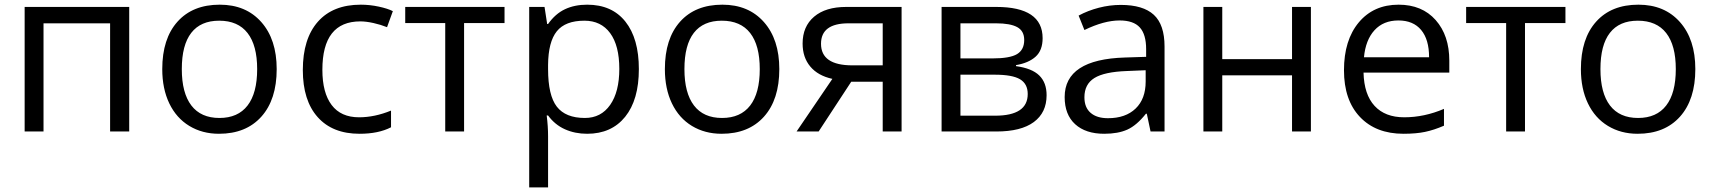

<svg xmlns="http://www.w3.org/2000/svg" viewBox="-20 -565 7361 825"><path d="M167 0H85.9V-535.2H535.2V0H453.1V-464.8H167Z M1168.9 -268.1Q1168.9 -137.2 1103 -63.7Q1037.1 9.8 920.9 9.8Q849.1 9.8 793.5 -23.9Q737.8 -57.6 707.5 -120.6Q677.2 -183.6 677.2 -268.1Q677.2 -398.9 742.7 -471.9Q808.1 -544.9 924.3 -544.9Q1036.6 -544.9 1102.8 -470.2Q1168.9 -395.5 1168.9 -268.1ZM761.2 -268.1Q761.2 -165.5 802.2 -111.8Q843.3 -58.1 922.9 -58.1Q1002.4 -58.1 1043.7 -111.6Q1085 -165 1085 -268.1Q1085 -370.1 1043.7 -423.1Q1002.4 -476.1 921.9 -476.1Q842.3 -476.1 801.8 -423.8Q761.2 -371.6 761.2 -268.1Z M1524.9 9.8Q1408.7 9.8 1345 -61.8Q1281.2 -133.3 1281.2 -264.2Q1281.2 -398.4 1345.9 -471.7Q1410.6 -544.9 1530.3 -544.9Q1568.8 -544.9 1607.4 -536.6Q1646 -528.3 1668 -517.1L1643.1 -448.2Q1616.2 -459 1584.5 -466.1Q1552.7 -473.1 1528.3 -473.1Q1365.2 -473.1 1365.2 -265.1Q1365.2 -166.5 1405 -113.8Q1444.8 -61 1522.9 -61Q1589.8 -61 1660.2 -89.8V-18.1Q1606.4 9.8 1524.9 9.8Z M2147.9 -465.8H1974.1V0H1893.1V-465.8H1721.2V-535.2H2147.9Z M2502.9 9.8Q2450.7 9.8 2407.5 -9.5Q2364.3 -28.8 2335 -68.8H2329.1Q2335 -22 2335 20V240.2H2253.9V-535.2H2319.8L2331.1 -461.9H2335Q2366.2 -505.9 2407.7 -525.4Q2449.2 -544.9 2502.9 -544.9Q2609.4 -544.9 2667.2 -472.2Q2725.1 -399.4 2725.1 -268.1Q2725.1 -136.2 2666.3 -63.2Q2607.4 9.8 2502.9 9.8ZM2491.2 -476.1Q2409.2 -476.1 2372.6 -430.7Q2335.9 -385.3 2335 -286.1V-268.1Q2335 -155.3 2372.6 -106.7Q2410.2 -58.1 2493.2 -58.1Q2562.5 -58.1 2601.8 -114.3Q2641.1 -170.4 2641.1 -269Q2641.1 -369.1 2601.8 -422.6Q2562.5 -476.1 2491.2 -476.1Z M3328.6 -268.1Q3328.6 -137.2 3262.7 -63.7Q3196.8 9.8 3080.6 9.8Q3008.8 9.8 2953.1 -23.9Q2897.5 -57.6 2867.2 -120.6Q2836.9 -183.6 2836.9 -268.1Q2836.9 -398.9 2902.3 -471.9Q2967.8 -544.9 3084 -544.9Q3196.3 -544.9 3262.5 -470.2Q3328.6 -395.5 3328.6 -268.1ZM2920.9 -268.1Q2920.9 -165.5 2961.9 -111.8Q3002.9 -58.1 3082.5 -58.1Q3162.1 -58.1 3203.4 -111.6Q3244.6 -165 3244.6 -268.1Q3244.6 -370.1 3203.4 -423.1Q3162.1 -476.1 3081.5 -476.1Q3002 -476.1 2961.4 -423.8Q2920.9 -371.6 2920.9 -268.1Z M3497.6 0H3402.8L3556.6 -226.1Q3494.6 -239.7 3461.7 -279.1Q3428.7 -318.4 3428.7 -377.9Q3428.7 -451.2 3478 -493.2Q3527.3 -535.2 3615.7 -535.2H3854V0H3772.9V-213.9H3637.7ZM3507.8 -377Q3507.8 -284.2 3642.6 -284.2H3772.9V-464.8H3626Q3507.8 -464.8 3507.8 -377Z M4460 -400.9Q4460 -348.6 4429.9 -321.5Q4399.9 -294.4 4345.7 -285.2V-280.8Q4414.1 -271.5 4445.6 -240.7Q4477.1 -210 4477.1 -155.8Q4477.1 -81.1 4422.1 -40.5Q4367.2 0 4261.7 0H4025.9V-535.2H4260.7Q4460 -535.2 4460 -400.9ZM4396 -161.1Q4396 -204.6 4363 -224.4Q4330.1 -244.1 4253.9 -244.1H4106.9V-67.9H4255.9Q4396 -67.9 4396 -161.1ZM4380.9 -393.1Q4380.9 -432.1 4350.8 -448.5Q4320.8 -464.8 4259.8 -464.8H4106.9V-314H4244.1Q4319.3 -314 4350.1 -332.5Q4380.9 -351.1 4380.9 -393.1Z M4923.8 0 4907.7 -76.2H4903.8Q4863.8 -25.9 4824 -8.1Q4784.2 9.8 4724.6 9.8Q4645 9.8 4599.9 -31.2Q4554.7 -72.3 4554.7 -147.9Q4554.7 -310.1 4814 -317.9L4904.8 -320.8V-354Q4904.8 -417 4877.7 -447Q4850.6 -477.1 4791 -477.1Q4724.1 -477.1 4639.6 -436L4614.7 -498Q4654.3 -519.5 4701.4 -531.7Q4748.5 -543.9 4795.9 -543.9Q4891.6 -543.9 4937.7 -501.5Q4983.9 -459 4983.9 -365.2V0ZM4740.7 -57.1Q4816.4 -57.1 4859.6 -98.6Q4902.8 -140.1 4902.8 -214.8V-263.2L4821.8 -259.8Q4725.1 -256.3 4682.4 -229.7Q4639.6 -203.1 4639.6 -147Q4639.6 -103 4666.3 -80.1Q4692.9 -57.1 4740.7 -57.1Z M5231.9 -535.2V-311H5531.7V-535.2H5612.8V0H5531.7V-241.2H5231.9V0H5150.9V-535.2Z M6010.7 9.8Q5892.1 9.8 5823.5 -62.5Q5754.9 -134.8 5754.9 -263.2Q5754.9 -392.6 5818.6 -468.8Q5882.3 -544.9 5989.7 -544.9Q6090.3 -544.9 6148.9 -478.8Q6207.5 -412.6 6207.5 -304.2V-252.9H5838.9Q5841.3 -158.7 5886.5 -109.9Q5931.6 -61 6013.7 -61Q6100.1 -61 6184.6 -97.2V-24.9Q6141.6 -6.3 6103.3 1.7Q6064.9 9.8 6010.7 9.8ZM5988.8 -477.1Q5924.3 -477.1 5886 -435.1Q5847.7 -393.1 5840.8 -318.8H6120.6Q6120.6 -395.5 6086.4 -436.3Q6052.2 -477.1 5988.8 -477.1Z M6706.5 -465.8H6532.7V0H6451.7V-465.8H6279.8V-535.2H6706.5Z M7264.6 -268.1Q7264.6 -137.2 7198.7 -63.7Q7132.8 9.8 7016.6 9.8Q6944.8 9.8 6889.2 -23.9Q6833.5 -57.6 6803.2 -120.6Q6772.9 -183.6 6772.9 -268.1Q6772.9 -398.9 6838.4 -471.9Q6903.8 -544.9 7020 -544.9Q7132.3 -544.9 7198.5 -470.2Q7264.6 -395.5 7264.6 -268.1ZM6856.9 -268.1Q6856.9 -165.5 6897.9 -111.8Q6939 -58.1 7018.6 -58.1Q7098.1 -58.1 7139.4 -111.6Q7180.7 -165 7180.7 -268.1Q7180.7 -370.1 7139.4 -423.1Q7098.1 -476.1 7017.6 -476.1Q6938 -476.1 6897.5 -423.8Q6856.9 -371.6 6856.9 -268.1Z"/></svg>

Font: WebKoruri
Style: Regular
Weight: 400
Foundry: lindwurm / mohemohe
Version: Version 1.00